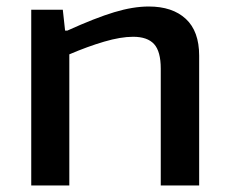

<svg xmlns="http://www.w3.org/2000/svg" viewBox="-20 -570 703 590"><path d="M76 -540H173L180 -476H187Q273 -515 331 -532.5Q389 -550 437 -550Q510 -550 551 -512Q592 -474 592 -399V0H474V-359Q474 -412 453.5 -434.5Q433 -457 389 -457Q351 -457 300 -442Q249 -427 193 -403V0H76Z"/></svg>

Font: Encode Sans Wide
Style: Medium
Weight: 500
Designer: Pablo Impallari, Andres Torresi
Foundry: Pablo Impallari, Andres Torresi
Version: Version 1.000; ttfautohint (v1.00) -l 8 -r 50 -G 200 -x 14 -